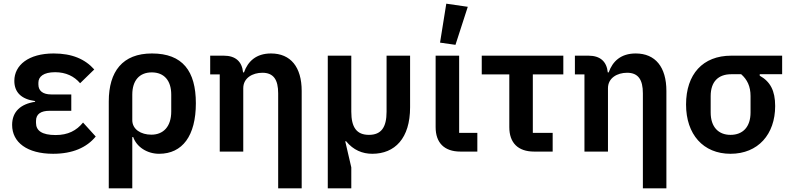

<svg xmlns="http://www.w3.org/2000/svg" viewBox="-20 -825 4300 1045"><path d="M432 -158C396 -114 350 -90 283 -90C208 -90 176 -114 176 -156V-167C176 -204 202 -222 250 -222H368V-311H259C214 -311 189 -330 189 -365V-375C189 -408 217 -432 280 -432C338 -432 384 -410 416 -372L493 -447C443 -503 373 -534 272 -534C135 -534 58 -470 58 -385C58 -323 96 -285 171 -275V-271C93 -259 46 -218 46 -145C46 -50 128 12 269 12C375 12 452 -22 501 -82Z M572 200H700V-79H705C723 -26 780 12 846 12C973 12 1046 -86 1046 -263C1046 -438 974 -534 807 -534C647 -534 572 -436 572 -273ZM804 -92C747 -92 700 -121 700 -171V-310C700 -387 739 -431 806 -431C873 -431 912 -387 912 -310V-218C912 -136 869 -92 804 -92Z M1304 0V-345C1304 -401 1355 -429 1408 -429C1469 -429 1494 -391 1494 -317V200H1622V-330C1622 -460 1562 -534 1455 -534C1374 -534 1329 -491 1308 -431H1303C1297 -491 1261 -522 1198 -522H1124V-420H1176V0Z M1764 200H1892V86L1859 -56H1864C1903 -8 1953 12 2006 12C2129 12 2212 -72 2212 -241V-522H2084V-217C2084 -132 2055 -91 1988 -91C1921 -91 1892 -132 1892 -217V-522H1764Z M2526 -788 2409 -805 2375 -593 2459 -581ZM2578 -102H2479V-522H2351V-133C2351 -48 2398 0 2486 0H2578Z M2988 0V-102H2880V-420H3046V-522H2602V-420H2752V-133C2752 -48 2799 0 2887 0Z M3289 0V-345C3289 -401 3340 -429 3393 -429C3454 -429 3479 -391 3479 -317V200H3607V-330C3607 -460 3547 -534 3440 -534C3359 -534 3314 -491 3293 -431H3288C3282 -491 3246 -522 3183 -522H3109V-420H3161V0Z M4237 -421V-522H3960C3805 -522 3714 -421 3714 -256C3714 -94 3807 12 3956 12C4106 12 4199 -94 4199 -248C4199 -332 4172 -381 4115 -413V-421ZM4014 -421C4047 -392 4065 -355 4065 -302V-213C4065 -134 4023 -91 3956 -91C3890 -91 3848 -134 3848 -213V-302C3848 -381 3890 -421 3960 -421Z"/></svg>

Font: Braiins Sans SemiBold
Style: Regular
Weight: 600
Designer: Mike Abbink, Paul van der Laan, Pieter van Rosmalen, Jiri Chlebus, Lubos Buracinsky
Foundry: Bold Monday, Sudetype
Version: Version 1.000;hotconv 1.0.109;makeotfexe 2.5.65596